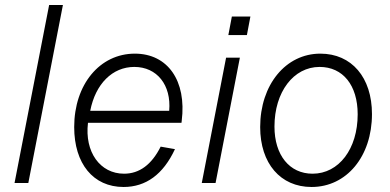

<svg xmlns="http://www.w3.org/2000/svg" viewBox="-20 -730 1557 766"><path d="M38 0H93L231 -710H176Z M473 16C562 16 631 -34 678 -135L621 -145C585 -73 536 -37 475 -37C379 -37 317 -124 331 -240H704L705 -248C725 -408 649 -516 518 -516C378 -516 276 -393 276 -223C276 -77 352 16 473 16ZM655 -288H340C361 -396 429 -463 516 -463C606 -463 664 -391 655 -288Z M785 0H840L937 -500H882ZM891 -590H965L979 -664H905Z M1223 16C1363 16 1464 -106 1464 -275C1464 -421 1383 -516 1258 -516C1120 -516 1018 -392 1018 -223C1018 -78 1099 16 1223 16ZM1227 -37C1135 -37 1075 -111 1075 -225C1075 -363 1151 -463 1255 -463C1348 -463 1407 -390 1407 -274C1407 -136 1332 -37 1227 -37Z"/></svg>

Font: Uncut Sans Light Italic
Style: Regular
Weight: 300
Italic angle: -11°
Designer: Kasper Nordkvist
Foundry: UNCUT.wtf
Version: Version 1.304;Glyphs 3.2 (3246)